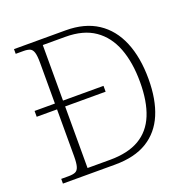

<svg xmlns="http://www.w3.org/2000/svg" viewBox="-127 -836 942 958"><g transform="rotate(-20 344.0 -357.0)"><path d="M47 0V-25H86Q109 -25 122 -30.5Q135 -36 140.5 -54.5Q146 -73 146 -109V-358H38V-389H146V-605Q146 -642 140.5 -660Q135 -678 122.5 -683.5Q110 -689 88 -689H47V-714H321Q422 -714 490 -669.5Q558 -625 592.5 -542Q627 -459 627 -345Q627 -236 594.5 -159Q562 -82 495 -41Q428 0 324 0ZM308 -31Q404 -31 464.5 -66.5Q525 -102 553.5 -172Q582 -242 582 -345Q582 -449 553 -525Q524 -601 464 -642.5Q404 -684 309 -684H189V-389H404V-358H189V-31Z"/></g></svg>

Font: Noto Serif Kannada ExtraLight
Style: Regular
Weight: 250
Version: Version 2.003